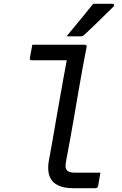

<svg xmlns="http://www.w3.org/2000/svg" viewBox="-20 -984 640 1004"><path d="M149 -750Q176 -750 203.5 -750Q231 -750 259 -750Q287 -750 314.5 -750Q342 -750 369.5 -750Q397 -750 424 -750Q427 -750 429 -749Q431 -748 432.5 -745.5Q434 -743 433 -739Q422 -683 411 -623Q400 -563 389.5 -501.5Q379 -440 368.5 -378.5Q358 -317 347 -256.5Q336 -196 325 -139Q322 -120 323 -110Q324 -100 331 -92Q338 -86 348 -83.5Q358 -81 376 -81Q393 -81 413 -81Q433 -81 452.5 -81Q472 -81 490 -81H505Q502 -63 499 -46Q496 -29 493 -11Q492 -7 490 -4.5Q488 -2 485.5 -1Q483 0 480 0Q474 0 454 0Q434 0 409 0Q384 0 363 0Q321 0 293.5 -10.5Q266 -21 251.5 -40Q237 -59 233.5 -85Q230 -111 235 -141Q245 -192 254 -245.5Q263 -299 272.5 -353Q282 -407 291.5 -461Q301 -515 310.5 -568Q320 -621 329 -669H313Q286 -669 257.5 -669Q229 -669 201 -669Q173 -669 145 -669Q141 -669 138 -672Q135 -675 136 -680Q139 -697 142.5 -715Q146 -733 149 -750ZM467 -964Q492 -964 506.5 -964Q521 -964 535 -964Q549 -964 569 -964Q575 -964 576.5 -959Q578 -954 573 -949Q550 -927 534 -911Q518 -895 502.5 -880Q487 -865 468 -846.5Q449 -828 420 -801Q418 -799 413 -796.5Q408 -794 402 -794Q388 -794 375.5 -794Q363 -794 351.5 -794Q340 -794 328 -794Q353 -824 375 -851Q397 -878 420 -905.5Q443 -933 467 -964Z"/></svg>

Font: Rec Mono Linear
Style: Italic
Weight: 400
Italic angle: -10°
Monospace: yes
Version: Version 1.085; ttfautohint (v1.8.4.7-5d5b)